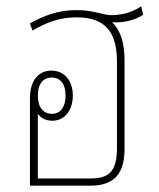

<svg xmlns="http://www.w3.org/2000/svg" viewBox="-20 -589 505 609"><path d="M375 -398C375 -450 364 -490 337 -517V-519C341 -518 345 -518 347 -518C380 -518 411 -527 434 -542L428 -569C395 -547 362 -541 332 -541C308 -541 276 -557 224 -557C162 -557 120 -539 75 -515L83 -492C129 -519 171 -534 223 -534C316 -534 351 -485 351 -393V-121C351 -46 327 -23 267 -23H100V-228C110 -214 126 -206 146 -206C185 -206 211 -239 211 -286C211 -332 185 -365 143 -365C100 -365 75 -331 75 -278V0H266C347 0 375 -43 375 -117ZM145 -228C117 -228 100 -249 100 -286C100 -323 117 -343 144 -343C171 -343 188 -323 188 -286C188 -249 171 -228 145 -228Z"/></svg>

Font: Noto Sans Thai Looped Condensed Thin
Style: Regular
Weight: 100
Width: 3
Designer: Sasikarn Vongin, Ben Mitchell
Foundry: The Fontpad Ltd
Version: Version 1.001